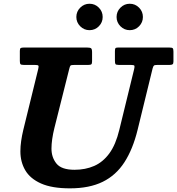

<svg xmlns="http://www.w3.org/2000/svg" viewBox="-20 -1010 968 1050"><path d="M689.5 -845Q719.5 -845 740.5 -866.2Q761.5 -887.5 761.5 -917Q761.5 -947 740.5 -968.2Q719.5 -989.5 689.5 -989.5Q660 -989.5 638.8 -968.2Q617.5 -947 617.5 -917Q617.5 -887.5 638.8 -866.2Q660 -845 689.5 -845ZM469.5 -845Q499.5 -845 520.5 -866.2Q541.5 -887.5 541.5 -917Q541.5 -947 520.5 -968.2Q499.5 -989.5 469.5 -989.5Q440 -989.5 418.8 -968.2Q397.5 -947 397.5 -917Q397.5 -887.5 418.8 -866.2Q440 -845 469.5 -845ZM358.5 -632.5Q362 -647.5 365.5 -651.2Q369 -655 388 -655H463.5Q476 -655 479.8 -658.8Q483.5 -662.5 483.5 -675V-724Q483.5 -741.5 478.2 -745.8Q473 -750 456.5 -750H109.5Q97.5 -750 93 -747Q88.5 -744 88.5 -731.5V-677Q88.5 -663.5 92 -659.2Q95.5 -655 109.5 -655H169.5Q187.5 -655 190 -650.8Q192.5 -646.5 189 -632.5L107.5 -300Q100 -269 95.8 -239.5Q91.5 -210 91.5 -182Q91.5 -124.5 118.2 -78.8Q145 -33 204.5 -6.5Q264 20 362.5 20Q469 20 541.8 -15.8Q614.5 -51.5 660.5 -122.8Q706.5 -194 732.5 -300L814.5 -635.5Q818 -648.5 822.2 -651.8Q826.5 -655 843 -655H908Q919 -655 923.8 -658.5Q928.5 -662 928.5 -673.5V-727.5Q928.5 -742.5 924.5 -746.2Q920.5 -750 906.5 -750H624.5Q613 -750 610.8 -745.5Q608.5 -741 608.5 -729.5V-679.5Q608.5 -665 611.2 -660Q614 -655 629 -655H694.5Q713 -655 715 -650.5Q717 -646 713.5 -631.5L632.5 -300Q613 -219 578 -171.2Q543 -123.5 495 -102.5Q447 -81.5 387.5 -81.5Q316.5 -81.5 289 -115.2Q261.5 -149 261.5 -197.5Q261.5 -221 265.5 -249.5Q269.5 -278 277.5 -310Z"/></svg>

Font: Besley
Style: Bold Italic
Weight: 700
Italic angle: -13°
Designer: Owen Earl
Foundry: indestructible type*
Version: Version 2.001